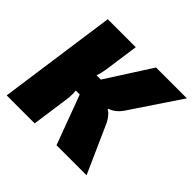

<svg xmlns="http://www.w3.org/2000/svg" viewBox="-166 -874 1057 1057"><g transform="rotate(45 362.5 -345.0)"><path d="M460 -343 459 -339Q473 -333 489 -312.5Q505 -292 514 -269L634 0H400L293 -288H262Q266 -256 261 -221L230 0H12L109 -690H327L300 -499Q295 -461 284 -428H317L485 -690H725L532 -402Q505 -360 460 -343Z"/></g></svg>

Font: Exo 2.0 Black
Style: Italic
Weight: 900
Italic angle: -8°
Designer: Natanael Gama
Version: Version 1.001;PS 001.001;hotconv 1.0.70;makeotf.lib2.5.58329